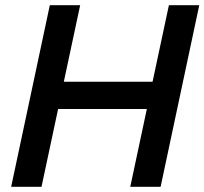

<svg xmlns="http://www.w3.org/2000/svg" viewBox="-20 -720 788 740"><path d="M23 0 172 -700H289L226 -405H568L631 -700H748L599 0H482L546 -300H204L140 0Z"/></svg>

Font: Red Hat Text Medium
Style: Italic
Weight: 500
Italic angle: -12°
Designer: Pentagram / MCKL
Foundry: Pentagram / MCKL
Version: Version 1.003; Red Hat Text Medium Italic